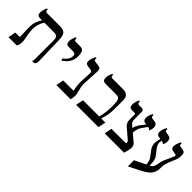

<svg xmlns="http://www.w3.org/2000/svg" viewBox="115 -1435 2370 2370"><g transform="rotate(45 1299.5 -250.0)"><path d="M457 3Q453 3 447.5 2.5Q442 2 438 1V-5Q442 -10 443.5 -19Q445 -28 445 -57V-369Q445 -410 428 -425Q411 -440 372 -440H134Q106 -440 94.5 -452Q83 -464 83 -492Q83 -514 88 -533Q93 -552 99 -566Q105 -580 107 -586H123V-575Q123 -559 128.5 -552.5Q134 -546 150 -546H372Q436 -546 461 -519Q486 -492 488 -425L498 -67Q500 -37 491.5 -17Q483 3 457 3ZM23 0 42 -100H119Q120 -116 119.5 -139.5Q119 -163 117.5 -190.5Q116 -218 115.5 -245.5Q115 -273 117 -297Q119 -338 133 -372.5Q147 -407 167 -438V-456H212V-440Q206 -437 194 -414.5Q182 -392 171.5 -356.5Q161 -321 161 -279Q161 -245 167.5 -207.5Q174 -170 180.5 -135Q187 -100 187 -73Q187 -47 180 -29Q173 -11 167 0Z M689 -257 678 -284Q714 -310 733 -339Q752 -368 752 -398Q752 -419 743 -429.5Q734 -440 711 -440H638Q609 -440 597.5 -453Q586 -466 586 -493Q586 -514 590.5 -532Q595 -550 601 -563.5Q607 -577 610 -586H627V-571Q627 -559 632.5 -552.5Q638 -546 654 -546H731Q759 -546 771.5 -533.5Q784 -521 787 -513Q790 -506 792.5 -494Q795 -482 796.5 -468Q798 -454 798 -440Q798 -397 784.5 -365Q771 -333 752 -311Q733 -289 715 -276Q697 -263 689 -257Z M859 0 878 -100H1057Q1053 -124 1049 -147.5Q1045 -171 1043 -199.5Q1041 -228 1043 -266L1049 -379Q1051 -408 1045 -419.5Q1039 -431 1016 -434L970 -440Q951 -443 939.5 -452Q928 -461 928 -487Q928 -516 939.5 -543Q951 -570 958 -586H974V-569Q974 -556 978 -551Q982 -546 996 -544L1055 -535Q1086 -531 1093 -513.5Q1100 -496 1098 -461L1087 -269Q1085 -229 1092.5 -192.5Q1100 -156 1108.5 -125Q1117 -94 1117 -70Q1117 -54 1113.5 -34Q1110 -14 1108 0Z M1203 0 1224 -100H1506Q1515 -130 1520.5 -162Q1526 -194 1529 -227.5Q1532 -261 1532 -297Q1532 -356 1527 -386.5Q1522 -417 1507 -428.5Q1492 -440 1461 -440H1278Q1248 -440 1236 -454Q1224 -468 1224 -495Q1224 -515 1229 -533Q1234 -551 1240 -564.5Q1246 -578 1249 -586H1265V-571Q1265 -557 1272 -551.5Q1279 -546 1292 -546H1485Q1507 -546 1527.5 -537.5Q1548 -529 1561.5 -507.5Q1575 -486 1575 -446V-300Q1575 -229 1562.5 -176Q1550 -123 1542 -100H1614L1593 0Z M1702 0 1721 -99H1975Q1979 -112 1975 -124Q1971 -136 1954 -150L1840 -247Q1815 -270 1807 -290.5Q1799 -311 1799 -339V-421Q1799 -432 1795.5 -436Q1792 -440 1781 -440H1736Q1714 -440 1702 -452Q1690 -464 1690 -494Q1690 -514 1694.5 -531.5Q1699 -549 1705 -563Q1711 -577 1714 -586H1731V-575Q1731 -558 1737 -552Q1743 -546 1756 -546H1807Q1821 -546 1829.5 -536.5Q1838 -527 1838 -509V-383Q1838 -357 1844 -343Q1850 -329 1860 -320L2032 -175Q2058 -153 2061.5 -123Q2065 -93 2057 -65L2040 0ZM1941 -245 1896 -279Q1897 -302 1911.5 -332Q1926 -362 1947 -390L1997 -451L2029 -441L1975 -365Q1958 -341 1949 -307.5Q1940 -274 1941 -245ZM2056 -417Q2055 -422 2051.5 -426.5Q2048 -431 2042 -432L1963 -444Q1949 -447 1940.5 -454.5Q1932 -462 1928.5 -473Q1925 -484 1925 -497Q1925 -526 1936 -551Q1947 -576 1951 -586H1968V-571Q1968 -558 1974 -552.5Q1980 -547 1990 -545L2036 -539Q2063 -535 2072 -516.5Q2081 -498 2081 -480Q2081 -459 2074.5 -441Q2068 -423 2065 -417Z M2192 86V-21L2388 -118Q2408 -128 2417 -145.5Q2426 -163 2430.5 -186.5Q2435 -210 2440.5 -236.5Q2446 -263 2459 -290L2507 -397Q2514 -411 2513.5 -422Q2513 -433 2502 -434L2455 -442Q2436 -446 2425.5 -455.5Q2415 -465 2415 -489Q2415 -507 2420.5 -526.5Q2426 -546 2433 -562Q2440 -578 2444 -586H2460V-571Q2460 -558 2464.5 -552.5Q2469 -547 2484 -545L2524 -538Q2548 -534 2557 -522.5Q2566 -511 2566 -488V-459Q2566 -449 2564.5 -438.5Q2563 -428 2560.5 -418Q2558 -408 2554 -399L2524 -329Q2521 -320 2513 -300Q2505 -280 2498.5 -255Q2492 -230 2492 -204V-185Q2492 -133 2473 -97.5Q2454 -62 2419 -36.5Q2384 -11 2336 13ZM2337 -86Q2337 -97 2335 -114.5Q2333 -132 2326.5 -152Q2320 -172 2307 -189L2252 -262Q2237 -282 2230 -303Q2223 -324 2222 -346.5Q2221 -369 2225.5 -393.5Q2230 -418 2238 -443L2264 -438Q2255 -406 2261 -378Q2267 -350 2290 -319L2336 -261Q2359 -233 2366.5 -202Q2374 -171 2374.5 -145.5Q2375 -120 2375 -106ZM2298 -417Q2295 -422 2291.5 -425Q2288 -428 2280 -429L2206 -442Q2186 -445 2176.5 -457.5Q2167 -470 2167 -492Q2167 -520 2177.5 -545.5Q2188 -571 2195 -586H2212V-569Q2212 -558 2217 -553Q2222 -548 2232 -546L2276 -538Q2305 -534 2313.5 -515Q2322 -496 2322 -478Q2322 -462 2317 -445Q2312 -428 2307 -417Z"/></g></svg>

Font: Frank Ruhl Libre
Style: Regular
Weight: 400
Designer: Yanek Iontef
Foundry: Fontef
Version: Version 6.004